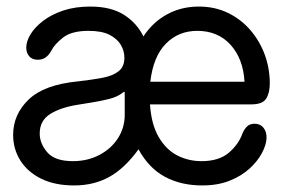

<svg xmlns="http://www.w3.org/2000/svg" viewBox="-20 -550 862 585"><path d="M206 15Q147 15 105.5 -5.5Q64 -26 42 -61Q20 -96 20 -139Q20 -201 67 -246.5Q114 -292 217 -302Q261 -307 292.5 -313Q324 -319 341.5 -333Q359 -347 359 -374Q359 -395 348 -413.5Q337 -432 313.5 -444Q290 -456 250 -456Q198 -456 172 -435.5Q146 -415 136 -395Q129 -382 119 -375Q109 -368 95 -368Q78 -368 69 -378.5Q60 -389 60 -405Q60 -424 73 -445.5Q86 -467 111.5 -486.5Q137 -506 173 -518Q209 -530 255 -530Q318 -530 357.5 -505Q397 -480 417 -439Q445 -482 488.5 -506Q532 -530 586 -530Q635 -530 675 -510.5Q715 -491 743.5 -457.5Q772 -424 787 -382.5Q802 -341 802 -296Q802 -267 791 -249.5Q780 -232 746 -232H437Q441 -171 463.5 -132.5Q486 -94 520 -76.5Q554 -59 594 -59Q647 -59 677 -84.5Q707 -110 719 -144Q724 -156 732.5 -164.5Q741 -173 756 -173Q773 -173 783 -160.5Q793 -148 792 -128Q791 -108 778 -83.5Q765 -59 740.5 -36.5Q716 -14 680 0.5Q644 15 596 15Q532 15 483 -11Q434 -37 402 -95Q360 -37 313 -11Q266 15 206 15ZM202 -59Q247 -59 283 -78Q319 -97 339.5 -129Q360 -161 360 -200V-268Q360 -273 353 -267Q338 -255 312.5 -248.5Q287 -242 261 -238Q235 -234 218 -231Q166 -223 133.5 -203Q101 -183 101 -143Q101 -113 124 -86Q147 -59 202 -59ZM438 -301H725Q721 -371 682.5 -413.5Q644 -456 581 -456Q524 -456 485.5 -417Q447 -378 438 -301Z"/></svg>

Font: National Park
Style: Regular
Weight: 400
Designer: Andrea Herstowski, Ben Hoepner
Version: Version 1.009